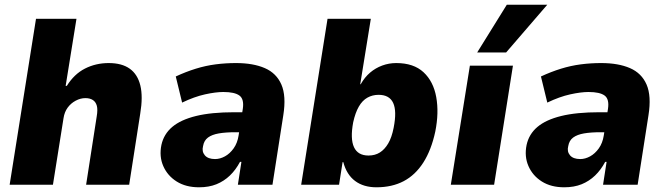

<svg xmlns="http://www.w3.org/2000/svg" viewBox="-20 -785 2831 816"><path d="M21 0 133 -705H305L259 -420H264Q295 -470 341 -493.5Q387 -517 442 -517Q498 -517 531.5 -493Q565 -469 576.5 -421.5Q588 -374 576 -302L529 0H346L391 -290Q396 -319 391.5 -335.5Q387 -352 374.5 -360Q362 -368 343 -368Q322 -368 301.5 -357Q281 -346 267.5 -327.5Q254 -309 250 -283L205 0Z M826 11Q770 11 731 -13.5Q692 -38 674 -79Q656 -120 666 -169Q676 -215 712 -245.5Q748 -276 813 -292Q878 -308 976 -308H1033L1020 -223H980Q939 -223 910 -218Q881 -213 864 -200.5Q847 -188 843 -164Q837 -141 850.5 -125Q864 -109 894 -109Q915 -109 936 -120.5Q957 -132 973 -154.5Q989 -177 994 -209L1012 -323Q1018 -364 997.5 -379Q977 -394 929 -394Q897 -394 851.5 -384Q806 -374 754 -349L727 -460Q770 -480 812 -493Q854 -506 896.5 -511.5Q939 -517 983 -517Q1056 -517 1105.5 -495.5Q1155 -474 1176 -425.5Q1197 -377 1184 -295L1138 0H991L1006 -97H1000Q982 -63 957 -39Q932 -15 900 -2Q868 11 826 11Z M1580 11Q1525 11 1489 -16Q1453 -43 1439 -96H1436L1421 0H1260L1372 -705H1556L1511 -427H1513Q1530 -457 1553 -476.5Q1576 -496 1604.5 -506.5Q1633 -517 1664 -517Q1738 -517 1780 -478Q1822 -439 1834 -372.5Q1846 -306 1830 -226Q1813 -147 1779 -94Q1745 -41 1695.5 -15Q1646 11 1580 11ZM1546 -124Q1574 -124 1594.5 -137Q1615 -150 1630 -175.5Q1645 -201 1653 -242Q1667 -313 1651 -347.5Q1635 -382 1589 -382Q1563 -382 1541.5 -370Q1520 -358 1505 -332Q1490 -306 1481 -265Q1468 -195 1484.5 -159.5Q1501 -124 1546 -124Z M1896 0 1977 -506H2160L2080 0ZM2008 -562 2134 -765H2306L2131 -562Z M2378 11Q2322 11 2283 -13.5Q2244 -38 2226 -79Q2208 -120 2218 -169Q2228 -215 2264 -245.5Q2300 -276 2365 -292Q2430 -308 2528 -308H2585L2572 -223H2532Q2491 -223 2462 -218Q2433 -213 2416 -200.5Q2399 -188 2395 -164Q2389 -141 2402.5 -125Q2416 -109 2446 -109Q2467 -109 2488 -120.5Q2509 -132 2525 -154.5Q2541 -177 2546 -209L2564 -323Q2570 -364 2549.5 -379Q2529 -394 2481 -394Q2449 -394 2403.5 -384Q2358 -374 2306 -349L2279 -460Q2322 -480 2364 -493Q2406 -506 2448.5 -511.5Q2491 -517 2535 -517Q2608 -517 2657.5 -495.5Q2707 -474 2728 -425.5Q2749 -377 2736 -295L2690 0H2543L2558 -97H2552Q2534 -63 2509 -39Q2484 -15 2452 -2Q2420 11 2378 11Z"/></svg>

Font: Nunito Sans 7pt SemiCondensed Black
Style: Italic
Weight: 900
Width: 4
Italic angle: -9°
Designer: Vernon Adams
Foundry: Vernon Adams
Version: Version 3.101;gftools[0.9.27]